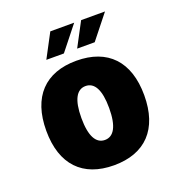

<svg xmlns="http://www.w3.org/2000/svg" viewBox="-125 -775 816 884"><g transform="rotate(-20 283.0 -333.0)"><path d="M285 -505C132 -505 45 -415 45 -249C45 -83 132 7 285 7C438 7 525 -83 525 -249C525 -415 438 -505 285 -505ZM285 -117C242 -117 217 -159 217 -249C217 -339 242 -381 285 -381C328 -381 353 -339 353 -249C353 -159 328 -117 285 -117ZM157 -556H243L336 -673H219ZM308 -556H394L487 -673H370Z"/></g></svg>

Font: Maven Pro
Style: Black
Weight: 900
Designer: Joe Prince
Foundry: Joe Prince
Version: Version 1.003